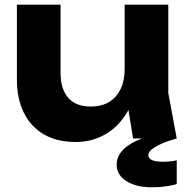

<svg xmlns="http://www.w3.org/2000/svg" viewBox="-20 -590 806 818"><path d="M303 15Q223 15 167 -17.5Q111 -50 81.5 -110Q52 -170 52 -252V-570H238V-279Q238 -210 271 -173Q304 -136 366 -136Q412 -136 444 -155Q476 -174 493.5 -210Q511 -246 511 -295L569 -264Q559 -174 521.5 -111.5Q484 -49 427.5 -17Q371 15 303 15ZM547 0 511 -222V-570H697V-194L733 0ZM645 -19 710 -13V0H733Q696 10 669 22Q642 34 627 46Q612 58 612 71Q612 99 674 99Q690 99 705 97.5Q720 96 733 93V194Q720 199 690 203.5Q660 208 628 208Q560 208 518.5 181.5Q477 155 477 112Q477 68 518.5 35.5Q560 3 645 -19Z"/></svg>

Font: Unbounded SemiBold
Style: Regular
Weight: 600
Designer: Luke Prowse, Jean-Baptiste Morizot, Fátima Lázaro, Florian Runge
Foundry: NaN
Version: Version 1.700